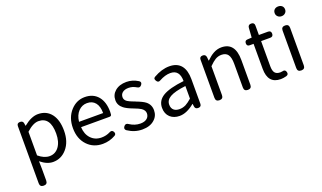

<svg xmlns="http://www.w3.org/2000/svg" viewBox="-92 -1362 3654 2179"><g transform="rotate(-20 1734.5 -272.0)"><path d="M138 229Q92 229 92 184V-157V-506Q92 -543 131 -543Q167 -543 171 -509L175 -481H178Q271 -557 351 -557Q454 -557 512 -481Q567 -408 567 -280Q567 -146 496 -64Q429 13 331 13Q258 13 181 -50L183 45V184Q183 229 138 229ZM316 -63Q385 -63 428 -120Q472 -180 472 -279Q472 -480 329 -480Q264 -480 183 -405V-262V-120Q250 -63 316 -63Z M931 13Q819 13 747 -62Q671 -141 671 -271Q671 -398 746 -480Q817 -557 916 -557Q1018 -557 1076 -488Q1132 -420 1132 -302Q1132 -290 1130 -270Q1128 -250 1105 -250H945H762Q766 -163 815.5 -111.5Q865 -60 942 -60Q999 -60 1047 -85Q1078 -102 1095 -72Q1110 -43 1085 -28Q1013 13 931 13ZM761 -315H906H1052Q1052 -397 1016.5 -440.5Q981 -484 917 -484Q857 -484 814 -440Q769 -393 761 -315Z M1408 13Q1315 13 1233 -42Q1206 -62 1227 -91Q1250 -122 1281 -99Q1343 -58 1411 -58Q1463 -58 1492 -83Q1518 -106 1518 -143Q1518 -180 1479 -207Q1455 -223 1394 -246Q1319 -274 1285 -301Q1232 -342 1232 -403Q1232 -470 1281 -512Q1333 -557 1419 -557Q1492 -557 1560 -515Q1588 -496 1566 -467Q1544 -437 1512 -458Q1468 -485 1419 -485Q1371 -485 1344 -462Q1320 -441 1320 -407.5Q1320 -374 1353 -352Q1374 -338 1430 -317Q1437 -314 1441 -313L1442 -312Q1522 -282 1554 -257Q1606 -216 1606 -148Q1606 -79 1555 -35Q1502 13 1408 13Z M1859 13Q1789 13 1745 -27Q1700 -69 1700 -141Q1700 -229 1780 -277Q1859 -324 2034 -344Q2034 -481 1922 -481Q1860 -481 1789 -442Q1758 -423 1740 -456Q1731 -472 1732 -482Q1733 -492 1748 -501Q1846 -557 1937 -557Q2033 -557 2081 -496Q2125 -439 2125 -334V-167V-37Q2125 0 2086 0Q2050 0 2046 -34L2042 -65H2039Q1945 13 1859 13ZM1885 -60Q1923 -60 1960 -78Q1992 -95 2034 -132V-208V-284Q1901 -268 1843 -234Q1789 -202 1789 -147Q1789 -103 1817 -80Q1842 -60 1885 -60Z M2344 0Q2298 0 2298 -45V-271V-506Q2298 -543 2337 -543Q2372 -543 2377 -508L2381 -465H2384Q2429 -509 2467 -530Q2515 -557 2566 -557Q2732 -557 2732 -344V-45Q2732 0 2687 0Q2641 0 2641 -45V-332Q2641 -408 2616.5 -442.5Q2592 -477 2538 -477Q2498 -477 2463 -456Q2434 -439 2389 -394V-45Q2389 0 2344 0Z M3080 13Q2925 13 2925 -168V-469H2878Q2844 -469 2844 -504Q2844 -539 2877 -540L2929 -543L2937 -659Q2940 -695 2977 -695Q3016 -695 3016 -657V-543H3126Q3163 -543 3163 -506Q3163 -469 3126 -469H3089H3016V-166Q3016 -113 3034 -88Q3054 -61 3100 -61Q3113 -61 3126 -64Q3162 -75 3171 -39Q3180 -7 3148 3Q3110 13 3080 13Z M3332 0Q3286 0 3286 -45V-498Q3286 -543 3332 -543Q3377 -543 3377 -498V-271V-45Q3377 0 3332 0ZM3332 -655Q3305 -655 3287 -672Q3269 -689 3269 -714Q3269 -741 3286.5 -757Q3304 -773 3332 -773Q3360 -773 3377.5 -757Q3395 -741 3395 -714Q3395 -688 3377 -672Q3360 -655 3332 -655Z"/></g></svg>

Font: GenSenRounded TW R
Style: Regular
Weight: 400
Version: Version 1.501;PS 1;hotconv 16.6.51;makeotf.lib2.5.65220